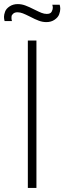

<svg xmlns="http://www.w3.org/2000/svg" viewBox="-56 -918 315 938"><path d="M170.5 -810Q152 -810 133.8 -816.8Q115.5 -823.5 91 -836.5Q69 -847.5 55.5 -852.8Q42 -858 29.5 -858Q16 -858 8.5 -851.2Q1 -844.5 0.5 -838.5Q0 -832.5 0 -830Q0 -822.5 2.5 -815H-33.5Q-36.5 -825.5 -36.5 -835.5Q-36.5 -846.5 -31.2 -861Q-26 -875.5 -9 -886.8Q8 -898 30.5 -898Q49.5 -898 67.8 -891.2Q86 -884.5 111.5 -871.5Q133.5 -860.5 146.8 -855.2Q160 -850 172.5 -850Q190.5 -850 196.2 -860.5Q202 -871 202 -880Q202 -887 199.5 -895H235.5Q238.5 -884.5 238.5 -875Q238.5 -863.5 233.2 -848.5Q228 -833.5 211 -821.8Q194 -810 170.5 -810ZM80 0V-720H122V0Z"/></svg>

Font: Vela Sans ExtLt
Style: Regular
Weight: 200
Designer: Principal design: Mikhail Sharanda - project Manrope.
Design modification: Ravid Balaliev
Foundry: Mikhail Sharanda
Version: Version 1.001